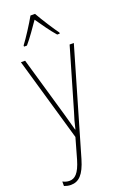

<svg xmlns="http://www.w3.org/2000/svg" viewBox="-187 -818 724 1115"><g transform="rotate(-20 175.0 -260.5)"><path d="M189 -763H161C137 -720 90 -647 64 -613V-606H82C112 -640 149 -695 175 -732C202 -693 238 -641 269 -606H285V-613C266 -638 214 -718 189 -763ZM16 -527 165 -11 129 116C106 195 79 217 46 217C32 217 18 213 5 206V234C19 239 31 242 46 242C95 242 128 210 154 122L343 -527H317L207 -150C196 -116 188 -89 180 -52H178C173 -71 169 -86 151 -150L42 -527Z"/></g></svg>

Font: Noto Sans Gurmukhi Condensed Thin
Style: Regular
Weight: 100
Width: 3
Designer: Jelle Bosma - Monotype Design Team
Foundry: Monotype Imaging Inc.
Version: Version 2.004